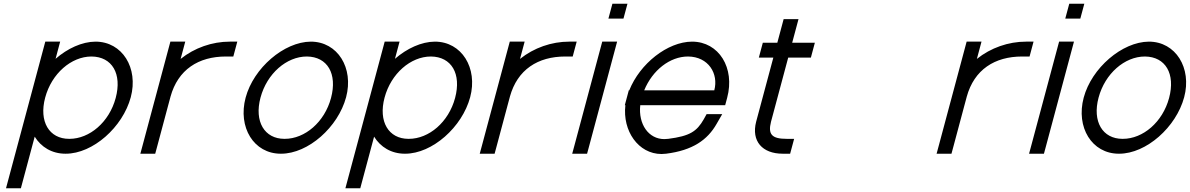

<svg xmlns="http://www.w3.org/2000/svg" viewBox="-20 -807 6402 1033"><path d="M279 -490.6 293 -543 303.7 -583H223.7L213 -543L143.1 -282L23 166L12.3 206H92.3L103 166L166.7 -71.7C201.2 -15.8 259.3 20 332.1 20C332.6 20 333.2 20 333.7 20C480.1 20 640.5 -123.2 683.6 -283.9C725.7 -441.1 638.1 -583 493.7 -583C421.1 -582.5 343.5 -546.5 279 -490.6ZM223.1 -282C257.6 -411 363.3 -503 472.3 -503C583.3 -502 637.4 -410.1 602.4 -279.6C567.7 -149.9 461.9 -60 353.6 -60C353 -60 352.4 -60 351.8 -60C244.7 -60 188.4 -152.7 223.1 -282Z M951.8 -490 966 -543 976.7 -583H896.7L886 -543L817.1 -285.9C816.7 -284.6 816.4 -283.3 816.1 -282L805.3 -242L745.9 -20L735.1 20H815.1L825.9 -20L885.3 -242L896.1 -282L897.3 -286.8C937.4 -432.5 1047.9 -503 1195.3 -503H1235.3L1256.7 -583H1216.7C1121.3 -583 1026.5 -549.8 951.8 -490Z M1301.6 -282C1258.7 -122 1345.6 20 1490.6 20C1491.1 20 1491.7 20 1492.2 20C1638.6 20 1799 -123.2 1842.1 -283.9C1884.2 -441.1 1796.6 -583 1652.2 -583C1507.9 -582 1344.2 -441 1301.6 -282ZM1381.6 -282C1416.1 -411 1521.8 -503 1630.8 -503C1741.8 -502 1795.9 -410.1 1760.9 -279.6C1726.2 -149.9 1620.4 -60 1512.1 -60C1511.5 -60 1510.9 -60 1510.3 -60C1403.2 -60 1346.9 -152.7 1381.6 -282Z M2105 -490.6 2119 -543 2129.7 -583H2049.7L2039 -543L1969.1 -282L1849 166L1838.3 206H1918.3L1929 166L1992.7 -71.7C2027.2 -15.8 2085.3 20 2158.1 20C2158.6 20 2159.2 20 2159.7 20C2306.1 20 2466.5 -123.2 2509.6 -283.9C2551.7 -441.1 2464.1 -583 2319.7 -583C2247.1 -582.5 2169.5 -546.5 2105 -490.6ZM2049.1 -282C2083.6 -411 2189.3 -503 2298.3 -503C2409.3 -502 2463.4 -410.1 2428.4 -279.6C2393.7 -149.9 2287.9 -60 2179.6 -60C2179 -60 2178.4 -60 2177.8 -60C2070.7 -60 2014.4 -152.7 2049.1 -282Z M2777.8 -490 2792 -543 2802.7 -583H2722.7L2712 -543L2643.1 -285.9C2642.7 -284.6 2642.4 -283.3 2642.1 -282L2631.3 -242L2571.9 -20L2561.1 20H2641.1L2651.9 -20L2711.3 -242L2722.1 -282L2723.3 -286.8C2763.4 -432.5 2873.9 -503 3021.3 -503H3061.3L3082.7 -583H3042.7C2947.3 -583 2852.5 -549.8 2777.8 -490Z M3293.4 -707H3294.4H3334.4L3355.9 -787H3315.9H3314.9H3274.9L3253.4 -707ZM3209.5 -543 3069.4 -20 3058.6 20H3138.6L3149.4 -20L3289.5 -543L3300.2 -583H3220.2Z M3445.9 -321C3490.4 -429.5 3584.3 -503 3681.8 -503C3791.5 -502 3847.1 -411 3823 -321ZM3344.7 -241C3328.4 -102.9 3414.5 21.6 3539.2 21.6C3547.2 21.6 3555.4 21 3563.6 20C3706.5 2 3786.5 -54 3835.8 -141L3865.7 -193H3781.7L3766.2 -165C3728.8 -100 3692.1 -75 3575.1 -60H3574.1C3567.3 -59.1 3560.7 -58.6 3554.3 -58.6C3469.5 -58.6 3413.6 -138.5 3424.7 -241H3841.6H3881.6L3892.3 -281C3935.2 -441 3848.2 -583 3703.2 -583C3571 -582.1 3422.7 -464.5 3365.6 -321H3363L3352.3 -281L3341.6 -241Z M4220.7 -497H4302.7H4342.7L4364.1 -577H4324.1H4242.1L4265.4 -664L4276.1 -704H4196.1L4185.4 -664L4162.1 -577H4124.1H4084.1L4062.7 -497H4102.7H4140.7L4048.2 -152C4021.4 -48 4081.1 20 4191.1 20H4231.1L4252.6 -60H4212.6C4132.6 -60 4111 -84 4128.2 -152Z M5235.8 -490 5250 -543 5260.7 -583H5180.7L5170 -543L5101.1 -285.9C5100.7 -284.6 5100.4 -283.3 5100.1 -282L5089.3 -242L5029.9 -20L5019.1 20H5099.1L5109.9 -20L5169.3 -242L5180.1 -282L5181.3 -286.8C5221.4 -432.5 5331.9 -503 5479.3 -503H5519.3L5540.7 -583H5500.7C5405.3 -583 5310.5 -549.8 5235.8 -490Z M5751.4 -707H5752.4H5792.4L5813.9 -787H5773.9H5772.9H5732.9L5711.4 -707ZM5667.5 -543 5527.4 -20 5516.6 20H5596.6L5607.4 -20L5747.5 -543L5758.2 -583H5678.2Z M5810.6 -282C5767.7 -122 5854.6 20 5999.6 20C6000.1 20 6000.7 20 6001.2 20C6147.6 20 6308 -123.2 6351.1 -283.9C6393.2 -441.1 6305.6 -583 6161.2 -583C6016.9 -582 5853.2 -441 5810.6 -282ZM5890.6 -282C5925.1 -411 6030.8 -503 6139.8 -503C6250.8 -502 6304.9 -410.1 6269.9 -279.6C6235.2 -149.9 6129.4 -60 6021.1 -60C6020.5 -60 6019.9 -60 6019.3 -60C5912.2 -60 5855.9 -152.7 5890.6 -282Z"/></svg>

Font: Nordica Advanced
Style: RegularObl
Weight: 300
Version: Version 1.07